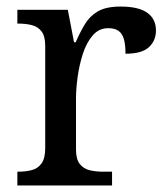

<svg xmlns="http://www.w3.org/2000/svg" viewBox="-20 -566 511 586"><path d="M33 0V-42H36Q59 -42 77.5 -47Q96 -52 107 -67.5Q118 -83 118 -114V-426Q118 -456 106.5 -470.5Q95 -485 76.5 -489.5Q58 -494 36 -494H33V-536H187L206 -437H211Q224 -467 239 -492Q254 -517 279 -531.5Q304 -546 348 -546Q403 -546 429.5 -527Q456 -508 456 -473Q456 -442 434.5 -422Q413 -402 363 -402Q363 -430 358 -447Q353 -464 341.5 -472Q330 -480 310 -480Q282 -480 263 -458Q244 -436 233 -402Q222 -368 217 -331.5Q212 -295 212 -266V-109Q212 -80 223.5 -65.5Q235 -51 253.5 -46.5Q272 -42 294 -42H322V0Z"/></svg>

Font: Noto Serif Hebrew
Style: Regular
Weight: 400
Designer: Monotype Design Team
Foundry: Monotype Imaging Inc.
Version: Version 2.003